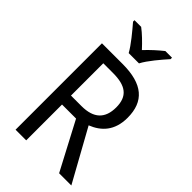

<svg xmlns="http://www.w3.org/2000/svg" viewBox="-280 -1099 1122 1122"><g transform="rotate(45 281.5 -538.0)"><path d="M239 -850H324C347 -895 402 -959 437 -998V-1010H382C347 -982 316 -954 281 -917C249 -952 213 -987 182 -1010H127V-998C163 -956 215 -894 239 -850ZM259 -780H88V-66H176V-362H292L448 -66H549L372 -386C446 -415 502 -471 502 -578C502 -713 425 -780 259 -780ZM256 -703C362 -703 412 -666 412 -574C412 -483 364 -436 263 -436H176V-703Z"/></g></svg>

Font: Noto Sans Malayalam UI SemiCondensed
Style: Regular
Weight: 400
Width: 4
Designer: Jelle Bosma - Monotype Design Team
Foundry: Monotype Imaging Inc.
Version: Version 2.104